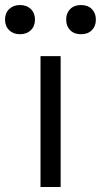

<svg xmlns="http://www.w3.org/2000/svg" viewBox="-68 -743 401 763"><path d="M93 0V-520H173V0ZM11 -607Q-15 -607 -31.5 -623Q-48 -639 -48 -665Q-48 -691 -31.5 -707Q-15 -723 11 -723Q38 -723 54.5 -707Q71 -691 71 -665Q71 -639 54.5 -623Q38 -607 11 -607ZM254 -607Q227 -607 211 -623Q195 -639 195 -665Q195 -691 211 -707Q227 -723 254 -723Q281 -723 297 -707Q313 -691 313 -665Q313 -639 297 -623Q281 -607 254 -607Z"/></svg>

Font: M PLUS 2 Thin
Style: Regular
Weight: 400
Version: Version 1.001